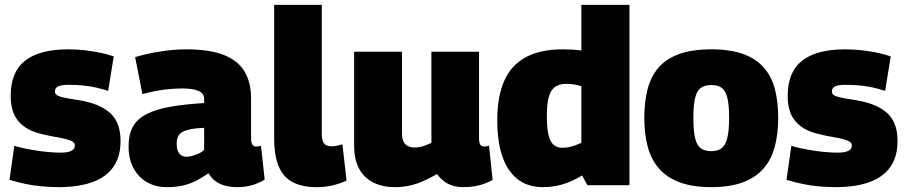

<svg xmlns="http://www.w3.org/2000/svg" viewBox="-20 -760 3727 790"><path d="M19 -20 39 -160Q58 -154 82.5 -149Q107 -144 133 -140Q159 -136 184 -134Q209 -132 229 -132Q260 -132 274 -139.5Q288 -147 288 -161Q288 -172 277.5 -178Q267 -184 248.5 -188.5Q230 -193 206 -197Q182 -201 154 -208Q122 -215 97.5 -228Q73 -241 56 -261Q39 -281 31.5 -307Q24 -333 24 -366Q24 -464 83.5 -510.5Q143 -557 261 -557Q298 -557 330.5 -553Q363 -549 392.5 -543Q422 -537 448 -528L425 -386Q401 -394 376.5 -399.5Q352 -405 324.5 -408Q297 -411 261 -411Q235 -411 220.5 -405Q206 -399 206 -384Q206 -375 212 -370Q218 -365 231 -361.5Q244 -358 263.5 -354.5Q283 -351 309 -347Q345 -341 375 -329.5Q405 -318 428 -299.5Q451 -281 463.5 -251.5Q476 -222 476 -180Q476 -136 463 -104Q450 -72 426.5 -50Q403 -28 371.5 -15Q340 -2 302.5 4Q265 10 225 10Q189 10 154 7Q119 4 86 -3Q53 -10 19 -20Z M509 -157Q509 -207 527 -239Q545 -271 583 -290.5Q621 -310 679.5 -320.5Q738 -331 820 -336V-353Q820 -376 796.5 -386Q773 -396 731 -396Q710 -396 682.5 -394Q655 -392 625.5 -386.5Q596 -381 566 -373L536 -525Q582 -539 639 -548Q696 -557 746 -557Q842 -557 900.5 -534Q959 -511 986 -466Q1013 -421 1013 -355V-194Q1013 -172 1019 -164.5Q1025 -157 1033 -157Q1038 -157 1043.5 -158Q1049 -159 1054 -160L1069 -21Q1047 -7 1018.5 1.5Q990 10 956 10Q912 10 883 -4.5Q854 -19 838 -47Q812 -29 786.5 -16Q761 -3 732 3.5Q703 10 666 10Q632 10 603 -1.5Q574 -13 553 -35Q532 -57 520.5 -87.5Q509 -118 509 -157ZM707 -169Q707 -141 718 -128Q729 -115 747 -115Q757 -115 770.5 -118.5Q784 -122 798 -128.5Q812 -135 820 -144V-234Q789 -233 767.5 -229Q746 -225 732.5 -218Q719 -211 713 -199Q707 -187 707 -169Z M1304 -740V-210Q1304 -189 1309 -177.5Q1314 -166 1323.5 -162Q1333 -158 1345 -158Q1354 -158 1364.5 -160Q1375 -162 1389 -166L1406 -17Q1383 -6 1352 2Q1321 10 1284 10Q1225 10 1186 -9.5Q1147 -29 1127.5 -73.5Q1108 -118 1108 -191V-740Z M1604 10Q1555 10 1517 -8.5Q1479 -27 1458 -65Q1437 -103 1437 -162V-547H1634V-210Q1634 -180 1648 -166.5Q1662 -153 1685 -153Q1697 -153 1707.5 -155Q1718 -157 1729.5 -161.5Q1741 -166 1755 -172V-547H1951V-190Q1951 -178 1953.5 -170.5Q1956 -163 1961 -160Q1966 -157 1973 -157Q1983 -157 1992 -161L2007 -20Q1994 -12 1975.5 -5Q1957 2 1935 6Q1913 10 1888 10Q1848 10 1822 -4.5Q1796 -19 1778 -44Q1751 -28 1723 -15.5Q1695 -3 1666 3.5Q1637 10 1604 10Z M2397 2 2375 -38Q2336 -14 2296.5 -2Q2257 10 2214 10Q2123 10 2074.5 -60.5Q2026 -131 2026 -265Q2026 -363 2055 -428Q2084 -493 2144 -525Q2204 -557 2296 -557Q2314 -557 2334 -556Q2354 -555 2372 -552V-740H2570V2ZM2372 -172V-405Q2356 -411 2340.5 -413Q2325 -415 2309 -415Q2282 -415 2264.5 -403Q2247 -391 2238.5 -363Q2230 -335 2230 -284Q2230 -235 2236.5 -206Q2243 -177 2257.5 -164.5Q2272 -152 2293 -152Q2305 -152 2317.5 -154Q2330 -156 2344 -161Q2358 -166 2372 -172Z M2631 -275Q2631 -339 2644 -391Q2657 -443 2688 -480Q2719 -517 2772.5 -537Q2826 -557 2907 -557Q2987 -557 3040 -537Q3093 -517 3124.5 -480Q3156 -443 3169 -391Q3182 -339 3182 -275Q3182 -210 3168 -157Q3154 -104 3122 -67Q3090 -30 3037 -10Q2984 10 2907 10Q2829 10 2776 -10Q2723 -30 2691 -67Q2659 -104 2645 -157Q2631 -210 2631 -275ZM2833 -275Q2833 -222 2840 -192Q2847 -162 2863.5 -150Q2880 -138 2907 -138Q2933 -138 2949 -150Q2965 -162 2972.5 -192Q2980 -222 2980 -275Q2980 -327 2973 -356.5Q2966 -386 2950.5 -398Q2935 -410 2907 -410Q2879 -410 2863 -398Q2847 -386 2840 -356.5Q2833 -327 2833 -275Z M3216 -20 3236 -160Q3255 -154 3279.5 -149Q3304 -144 3330 -140Q3356 -136 3381 -134Q3406 -132 3426 -132Q3457 -132 3471 -139.5Q3485 -147 3485 -161Q3485 -172 3474.5 -178Q3464 -184 3445.5 -188.5Q3427 -193 3403 -197Q3379 -201 3351 -208Q3319 -215 3294.5 -228Q3270 -241 3253 -261Q3236 -281 3228.5 -307Q3221 -333 3221 -366Q3221 -464 3280.5 -510.5Q3340 -557 3458 -557Q3495 -557 3527.5 -553Q3560 -549 3589.5 -543Q3619 -537 3645 -528L3622 -386Q3598 -394 3573.5 -399.5Q3549 -405 3521.5 -408Q3494 -411 3458 -411Q3432 -411 3417.5 -405Q3403 -399 3403 -384Q3403 -375 3409 -370Q3415 -365 3428 -361.5Q3441 -358 3460.5 -354.5Q3480 -351 3506 -347Q3542 -341 3572 -329.5Q3602 -318 3625 -299.5Q3648 -281 3660.5 -251.5Q3673 -222 3673 -180Q3673 -136 3660 -104Q3647 -72 3623.5 -50Q3600 -28 3568.5 -15Q3537 -2 3499.5 4Q3462 10 3422 10Q3386 10 3351 7Q3316 4 3283 -3Q3250 -10 3216 -20Z"/></svg>

Font: Georama ExtraCondensed Thin ExtraBold
Style: Regular
Weight: 800
Version: Version 1.001